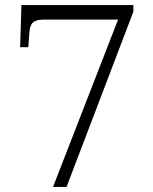

<svg xmlns="http://www.w3.org/2000/svg" viewBox="-20 -733 599 753"><path d="M188 0 443 -656H149Q122 -656 109.5 -645Q97 -634 95 -604L91 -548H59L64 -713H503V-687L241 0Z"/></svg>

Font: Noto Serif Tamil Light
Style: Regular
Weight: 300
Designer: Indian Type Foundry, Tom Grace, and the Monotype Design Team
Foundry: Monotype Imaging Inc.
Version: Version 2.004; ttfautohint (v1.8.4.7-5d5b)